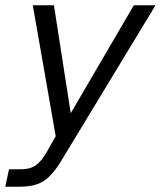

<svg xmlns="http://www.w3.org/2000/svg" viewBox="-38 -512 608 726"><path d="M-18 194 -4 128H44Q76 128 97.5 113Q119 98 141 59L185 -19L176 22L86 -492H166L236 -42H205L468 -492H550L190 102Q170 134 149.5 154.5Q129 175 102.5 184.5Q76 194 36 194Z"/></svg>

Font: Wix Madefor Text
Style: Italic
Weight: 400
Italic angle: -12°
Designer: Dalton Maag Ltd
Foundry: Dalton Maag Ltd
Version: Version 3.100